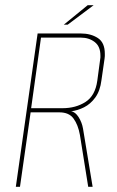

<svg xmlns="http://www.w3.org/2000/svg" viewBox="-20 -720 451 740"><path d="M41 0 125 -591H291Q330 -591 357 -573.5Q384 -556 384 -513Q384 -509 384 -504Q384 -499 383 -494L371 -411Q366 -370 347.5 -344.5Q329 -319 304 -306.5Q279 -294 254 -291Q270 -289 283 -268.5Q296 -248 300 -224L337 0H320L288 -200Q281 -239 263.5 -263Q246 -287 209 -287H98L57 0ZM221 -303Q272 -303 309.5 -327Q347 -351 355 -409L366 -491Q367 -495 367 -498.5Q367 -502 367 -506Q367 -541 345 -558Q323 -575 292 -575H138L100 -303ZM226 -625 318 -700H341L241 -625Z"/></svg>

Font: Alumni Sans Pinstripe
Style: Italic
Weight: 400
Italic angle: -8°
Designer: Robert E. Leuschke
Foundry: Robert E. Leuschke
Version: Version 1.010; ttfautohint (v1.8.4.7-5d5b)